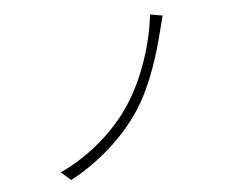

<svg xmlns="http://www.w3.org/2000/svg" viewBox="-79 -832 1158 941"><g transform="rotate(-10 500.0 -362.0)"><path d="M783 -712 723 -728C695 -585 626 -426 535 -310C444 -194 303 -93 158 -42L202 4C339 -53 484 -157 577 -277C664 -389 721 -534 757 -638C765 -659 775 -690 783 -712Z"/></g></svg>

Font: Noto Sans CJK KR Light
Style: Regular
Weight: 300
Designer: Ryoko NISHIZUKA (kana & ideographs); Paul D. Hunt (Latin, Greek & Cyrillic); Wenlong ZHANG (bopomofo); Sandoll Communica
Foundry: Adobe Systems Incorporated
Version: Version 1.004;PS 1.004;hotconv 1.0.82;makeotf.lib2.5.63406